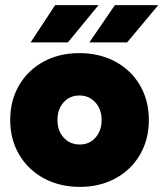

<svg xmlns="http://www.w3.org/2000/svg" viewBox="-20 -720 640 752"><path d="M20 -250Q20 -326 54.5 -385.5Q89 -445 150.5 -478.5Q212 -512 291 -512Q370 -512 432 -478.5Q494 -445 528.5 -385.5Q563 -326 563 -250Q563 -174 528.5 -114.5Q494 -55 432.5 -21.5Q371 12 293 12Q214 12 152 -21.5Q90 -55 55 -114.5Q20 -174 20 -250ZM293 -154Q330 -154 354 -181Q378 -208 378 -250Q378 -292 353.5 -319Q329 -346 291 -346Q253 -346 229 -319Q205 -292 205 -250Q205 -208 229.5 -181Q254 -154 293 -154ZM430 -700H600L478 -554H330ZM196 -700H366L246 -554H100Z"/></svg>

Font: Oak Sans Black
Style: Regular
Weight: 900
Designer: Erik Kennedy, Walven
Foundry: Erik Kennedy, Walven
Version: Version 1.000